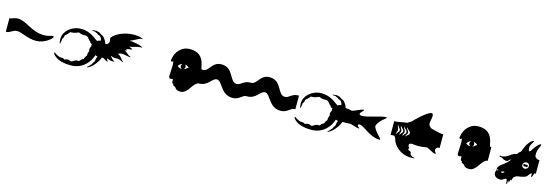

<svg xmlns="http://www.w3.org/2000/svg" viewBox="25 -2226 10949 3856"><g transform="rotate(15 5500.0 -298.0)"><path d="M624 -138C794 -138 946 -268 946 -306C946 -316 940 -320 929 -320C898 -320 829 -289 753 -289C476 -289 345 -477 154 -477C95 -477 39 -442 10 -442H-10V-158H10C67 -158 132 -231 206 -231C314 -231 431 -138 624 -138Z M1425 157C1684 157 1811 -39 1851 -170C1865 -162 1882 -156 1900 -152C1883 -126 1875 -97 1875 -75C1875 -46 1860 -31 1853 -24C1842 -13 1835 6 1832 14C1829 22 1822 29 1810 40C1798 51 1782 73 1778 79C1774 85 1748 95 1748 103C1748 107 1750 110 1755 110C1759 110 1818 93 1891 6C1952 -66 1979 -124 1986 -155C1991 -157 1996 -158 2000 -158H2010V-442H1989C1986 -442 1982 -443 1978 -445C1973 -480 1942 -536 1901 -574C1882 -592 1850 -599 1840 -608C1830 -617 1814 -629 1803 -633C1792 -637 1785 -637 1777 -637C1769 -637 1756 -647 1745 -647C1734 -647 1726 -644 1713 -644C1700 -644 1660 -643 1660 -634C1660 -626 1679 -625 1688 -625C1697 -625 1719 -626 1725 -622C1731 -618 1737 -612 1746 -609C1755 -606 1767 -605 1773 -600C1779 -595 1780 -587 1797 -579C1814 -571 1828 -575 1845 -558C1873 -530 1876 -499 1882 -478C1853 -476 1829 -466 1810 -453C1740 -488 1640 -606 1439 -606C1243 -606 1085 -463 1085 -308C1085 -249 1092 -209 1106 -209C1109 -209 1110 -212 1110 -216C1110 -220 1106 -222 1106 -232C1106 -242 1118 -254 1118 -276C1118 -293 1117 -306 1121 -312C1125 -318 1141 -336 1146 -356C1151 -376 1150 -396 1160 -401C1170 -406 1193 -425 1208 -443C1221 -458 1241 -485 1246 -487C1249 -488 1259 -487 1271 -487C1349 -487 1396 -524 1412 -524C1430 -524 1450 -499 1505 -499C1520 -499 1535 -500 1549 -500C1567 -500 1584 -498 1596 -489C1622 -470 1632 -450 1650 -430C1660 -419 1671 -411 1678 -409C1678 -387 1705 -369 1729 -366C1724 -361 1719 -354 1719 -344C1719 -337 1722 -329 1727 -321L1724 -319C1714 -304 1702 -281 1702 -253C1702 -241 1704 -227 1710 -213C1700 -209 1684 -150 1687 -113C1668 -95 1649 -66 1643 -36C1597 -17 1577 14 1566 26C1564 29 1560 31 1555 31H1552C1546 30 1539 29 1530 29C1521 29 1509 30 1495 35C1450 50 1439 78 1407 78C1396 78 1364 59 1343 59C1317 59 1290 67 1270 77C1238 51 1217 55 1193 55C1183 55 1172 54 1159 50C1082 26 1062 -10 1041 -10C1038 -10 1036 -7 1036 -3C1036 8 1096 157 1425 157Z M2115 -108C2124 -108 2127 -112 2127 -115C2127 -117 2126 -118 2124 -118C2121 -118 2116 -119 2113 -122C2108 -127 2096 -161 2090 -166C2110 -166 2132 -156 2145 -150C2158 -144 2187 -138 2203 -138C2219 -138 2253 -139 2253 -145C2253 -150 2241 -152 2228 -158C2215 -164 2185 -194 2173 -211C2161 -228 2158 -235 2153 -239C2175 -228 2203 -219 2222 -217C2232 -216 2247 -216 2261 -216H2300C2318 -216 2359 -204 2386 -189C2404 -179 2410 -178 2414 -178H2418C2422 -178 2422 -181 2422 -184C2422 -187 2412 -191 2401 -200C2390 -209 2356 -255 2342 -270C2328 -285 2300 -306 2276 -313C2300 -324 2330 -335 2363 -335C2396 -335 2488 -311 2517 -311C2541 -311 2543 -312 2543 -315V-317C2543 -321 2514 -330 2501 -336C2488 -342 2461 -368 2423 -398C2419 -401 2402 -408 2387 -411C2416 -416 2439 -426 2439 -430C2439 -434 2432 -438 2404 -445C2431 -445 2454 -459 2466 -459C2496 -459 2513 -465 2518 -465C2523 -465 2529 -466 2529 -472C2529 -486 2492 -500 2459 -509C2486 -509 2586 -540 2618 -548C2650 -556 2702 -557 2710 -557C2714 -557 2717 -559 2717 -561C2717 -563 2716 -565 2712 -567C2657 -603 2515 -624 2442 -628C2498 -650 2570 -688 2610 -710C2632 -722 2645 -725 2653 -725C2661 -725 2667 -723 2672 -723C2679 -723 2684 -724 2684 -727C2684 -728 2683 -731 2680 -733C2671 -739 2605 -767 2512 -767C2203 -767 2050 -602 2050 -577C2050 -558 2058 -535 2058 -513C2058 -467 2019 -442 2010 -442H1995V-157H2010C2021 -157 2034 -151 2043 -143C2055 -132 2086 -108 2115 -108Z M3693 97C3762 97 3822 36 3868 -37C3914 -110 3970 -158 4000 -158H4010V-442H3990C3948 -442 3998 -779 3660 -779C3554 -779 3479 -741 3407 -648C3370 -600 3343 -504 3343 -457C3343 -445 3357 -440 3364 -440C3372 -440 3382 -448 3392 -459C3396 -427 3402 -412 3402 -372C3402 -308 3392 -188 3392 -144C3392 -111 3414 -100 3432 -100C3450 -100 3466 -111 3476 -107C3480 -106 3480 -98 3480 -88V-66C3480 -50 3481 -34 3488 -27C3497 -18 3503 -16 3507 -16C3511 -16 3513 -17 3516 -18C3513 -11 3512 -5 3512 0C3512 7 3515 12 3522 16C3533 22 3557 28 3565 38C3586 65 3599 97 3693 97ZM3502 -387C3522 -418 3557 -449 3591 -453C3571 -440 3563 -422 3563 -404C3563 -380 3579 -356 3602 -351C3560 -346 3531 -364 3502 -387ZM3627 -353C3649 -363 3661 -384 3661 -406C3661 -423 3654 -441 3638 -454C3664 -453 3700 -437 3725 -409C3714 -407 3705 -400 3696 -392C3687 -384 3658 -360 3627 -353Z M4346 -647C4147 -647 4142 -442 4010 -442H3990V-158H4010C4194 -158 4235 -331 4336 -331C4451 -331 4477 -52 4729 -52C4870 -52 4909 -158 4990 -158H5010V-442H4990C4867 -442 4822 -345 4741 -345C4577 -345 4613 -647 4346 -647Z M5346 -647C5147 -647 5142 -442 5010 -442H4990V-158H5010C5194 -158 5235 -331 5336 -331C5451 -331 5477 -52 5729 -52C5870 -52 5909 -158 5990 -158H6010V-442H5990C5867 -442 5822 -345 5741 -345C5577 -345 5613 -647 5346 -647Z M6425 157C6684 157 6811 -39 6851 -170C6865 -162 6882 -156 6900 -152C6883 -126 6875 -97 6875 -75C6875 -46 6860 -31 6853 -24C6842 -13 6835 6 6832 14C6829 22 6822 29 6810 40C6798 51 6782 73 6778 79C6774 85 6748 95 6748 103C6748 107 6750 110 6755 110C6759 110 6818 93 6891 6C6952 -66 6979 -124 6986 -155C6991 -157 6996 -158 7000 -158H7010V-442H6989C6986 -442 6982 -443 6978 -445C6973 -480 6942 -536 6901 -574C6882 -592 6850 -599 6840 -608C6830 -617 6814 -629 6803 -633C6792 -637 6785 -637 6777 -637C6769 -637 6756 -647 6745 -647C6734 -647 6726 -644 6713 -644C6700 -644 6660 -643 6660 -634C6660 -626 6679 -625 6688 -625C6697 -625 6719 -626 6725 -622C6731 -618 6737 -612 6746 -609C6755 -606 6767 -605 6773 -600C6779 -595 6780 -587 6797 -579C6814 -571 6828 -575 6845 -558C6873 -530 6876 -499 6882 -478C6853 -476 6829 -466 6810 -453C6740 -488 6640 -606 6439 -606C6243 -606 6085 -463 6085 -308C6085 -249 6092 -209 6106 -209C6109 -209 6110 -212 6110 -216C6110 -220 6106 -222 6106 -232C6106 -242 6118 -254 6118 -276C6118 -293 6117 -306 6121 -312C6125 -318 6141 -336 6146 -356C6151 -376 6150 -396 6160 -401C6170 -406 6193 -425 6208 -443C6221 -458 6241 -485 6246 -487C6249 -488 6259 -487 6271 -487C6349 -487 6396 -524 6412 -524C6430 -524 6450 -499 6505 -499C6520 -499 6535 -500 6549 -500C6567 -500 6584 -498 6596 -489C6622 -470 6632 -450 6650 -430C6660 -419 6671 -411 6678 -409C6678 -387 6705 -369 6729 -366C6724 -361 6719 -354 6719 -344C6719 -337 6722 -329 6727 -321L6724 -319C6714 -304 6702 -281 6702 -253C6702 -241 6704 -227 6710 -213C6700 -209 6684 -150 6687 -113C6668 -95 6649 -66 6643 -36C6597 -17 6577 14 6566 26C6564 29 6560 31 6555 31H6552C6546 30 6539 29 6530 29C6521 29 6509 30 6495 35C6450 50 6439 78 6407 78C6396 78 6364 59 6343 59C6317 59 6290 67 6270 77C6238 51 6217 55 6193 55C6183 55 6172 54 6159 50C6082 26 6062 -10 6041 -10C6038 -10 6036 -7 6036 -3C6036 8 6096 157 6425 157Z M7792 -5C7807 -5 7813 -14 7813 -22C7813 -31 7715 -120 7680 -178C7661 -209 7650 -231 7650 -248C7650 -282 7693 -345 7737 -386C7782 -428 7828 -458 7828 -468C7828 -474 7817 -478 7806 -478C7723 -478 7439 -377 7349 -377C7308 -377 7281 -380 7281 -404C7281 -438 7349 -482 7349 -498C7349 -502 7347 -505 7342 -505C7280 -505 7159 -425 7110 -425C7082 -425 7055 -442 7010 -442H6990V-158H7010C7107 -158 7127 -162 7152 -162C7177 -162 7291 -116 7330 -116C7343 -116 7349 -119 7349 -123C7349 -131 7304 -150 7304 -176C7304 -190 7316 -198 7336 -198C7396 -198 7479 -124 7570 -75C7670 -21 7744 -5 7792 -5Z M8504 179C8557 179 8575 176 8575 172C8575 170 8573 167 8568 166C8545 162 8526 155 8504 139C8493 131 8478 118 8476 104C8473 84 8475 68 8457 61C8447 57 8407 48 8407 27C8407 15 8421 15 8421 2C8421 -12 8393 -17 8393 -57C8393 -80 8419 -94 8452 -94C8485 -94 8514 -84 8563 -84C8693 -84 8728 -102 8761 -102C8794 -102 8901 -22 8946 -22C8962 -22 8966 -28 8966 -34C8966 -43 8930 -56 8930 -94C8930 -126 8957 -158 8989 -158H9010V-442H8981C8953 -442 8786 -480 8756 -491C8726 -502 8687 -543 8687 -584C8687 -637 8708 -676 8708 -744C8708 -763 8703 -792 8674 -792C8593 -792 8363 -566 8339 -536C8319 -512 8282 -502 8248 -477C8187 -477 8085 -442 8000 -442H7990V-158H8000C8020 -158 8039 -161 8058 -161C8079 -161 8102 -113 8110 -77C8124 -14 8247 179 8504 179ZM8084 -381C8084 -387 8085 -389 8086 -389C8088 -389 8090 -386 8092 -381C8096 -371 8112 -345 8124 -334C8136 -323 8146 -309 8146 -288C8146 -267 8131 -255 8116 -239C8101 -223 8090 -192 8090 -206C8090 -244 8108 -265 8108 -292C8108 -314 8084 -354 8084 -381ZM8144 -381C8144 -387 8145 -389 8146 -389C8148 -389 8150 -386 8152 -381C8156 -371 8182 -345 8194 -334C8206 -323 8216 -309 8216 -288C8216 -267 8201 -255 8186 -239C8171 -223 8158 -192 8158 -206C8158 -244 8178 -255 8178 -292C8178 -314 8144 -354 8144 -381ZM8214 -381C8214 -387 8215 -389 8216 -389C8218 -389 8220 -386 8222 -381C8226 -371 8252 -345 8264 -334C8276 -323 8286 -309 8286 -288C8286 -267 8271 -255 8256 -239C8241 -223 8220 -192 8220 -206C8220 -234 8248 -255 8248 -292C8248 -314 8214 -354 8214 -381ZM8274 -381C8274 -387 8275 -389 8276 -389C8278 -389 8280 -386 8282 -381C8286 -371 8317 -345 8329 -334C8341 -323 8356 -309 8356 -288C8356 -267 8339 -251 8321 -239C8296 -223 8280 -192 8280 -206C8280 -234 8318 -255 8318 -292C8318 -324 8274 -354 8274 -381Z M9693 97C9762 97 9822 36 9868 -37C9914 -110 9970 -158 10000 -158H10010V-442H9990C9948 -442 9998 -779 9660 -779C9554 -779 9479 -741 9407 -648C9370 -600 9343 -504 9343 -457C9343 -445 9357 -440 9364 -440C9372 -440 9382 -448 9392 -459C9396 -427 9402 -412 9402 -372C9402 -308 9392 -188 9392 -144C9392 -111 9414 -100 9432 -100C9450 -100 9466 -111 9476 -107C9480 -106 9480 -98 9480 -88V-66C9480 -50 9481 -34 9488 -27C9497 -18 9503 -16 9507 -16C9511 -16 9513 -17 9516 -18C9513 -11 9512 -5 9512 0C9512 7 9515 12 9522 16C9533 22 9557 28 9565 38C9586 65 9599 97 9693 97ZM9502 -387C9522 -418 9557 -449 9591 -453C9571 -440 9563 -422 9563 -404C9563 -380 9579 -356 9602 -351C9560 -346 9531 -364 9502 -387ZM9627 -353C9649 -363 9661 -384 9661 -406C9661 -423 9654 -441 9638 -454C9664 -453 9700 -437 9725 -409C9714 -407 9705 -400 9696 -392C9687 -384 9658 -360 9627 -353Z M10498 196C10503 196 10504 192 10504 184C10504 178 10503 169 10503 158C10503 132 10513 120 10518 120C10523 120 10517 152 10525 152C10533 152 10542 116 10547 100C10550 91 10553 85 10557 85C10559 85 10561 87 10562 91C10565 100 10567 104 10569 104C10572 104 10573 91 10577 73C10581 55 10587 36 10597 26C10617 7 10644 -10 10674 -14C10704 -18 10816 -30 10854 -68C10875 -89 10883 -113 10905 -131C10912 -137 10919 -142 10928 -146C10932 -135 10933 -123 10933 -112C10933 -103 10932 -95 10931 -89C10928 -72 10932 -72 10941 -72C10950 -72 10974 -131 10977 -149C10978 -153 10978 -155 10979 -157L11000 -158H11010V-442H11000C10971 -442 10962 -444 10949 -455C10941 -464 10931 -473 10919 -482C10908 -490 10908 -515 10908 -551C10908 -587 10922 -642 10938 -675C10954 -708 10965 -740 10965 -746C10965 -751 10961 -755 10956 -755C10932 -755 10881 -707 10840 -647C10789 -571 10784 -560 10770 -560C10756 -560 10746 -578 10746 -627C10746 -676 10767 -704 10781 -729C10795 -754 10807 -766 10807 -773C10807 -778 10803 -782 10799 -782C10771 -782 10722 -739 10687 -684C10634 -601 10620 -518 10605 -509C10591 -500 10568 -485 10541 -439C10485 -435 10458 -417 10406 -379C10353 -340 10292 -319 10256 -319C10245 -319 10234 -324 10226 -324C10218 -324 10214 -319 10214 -313C10214 -307 10219 -300 10230 -300C10241 -300 10256 -301 10276 -288C10296 -275 10326 -254 10371 -254C10414 -254 10414 -300 10460 -304C10439 -275 10416 -247 10388 -223C10350 -190 10325 -173 10305 -159C10261 -128 10227 -94 10227 -53C10227 -48 10228 -44 10229 -40C10235 -24 10212 1 10212 33C10212 88 10254 140 10349 140C10396 140 10406 115 10429 104C10452 93 10454 94 10464 94C10474 94 10479 111 10479 131C10479 151 10487 196 10498 196ZM10240 -47C10240 -50 10243 -52 10247 -52C10253 -52 10264 -36 10264 -27C10264 -24 10262 -22 10259 -22C10248 -22 10240 -33 10240 -47ZM10329 -14C10329 -28 10375 -36 10381 -36C10387 -36 10392 -33 10392 -29C10392 -17 10360 1 10346 1C10332 1 10329 -8 10329 -14ZM10702 -258C10702 -298 10733 -330 10772 -330C10809 -330 10838 -305 10838 -274C10838 -231 10807 -198 10767 -198C10731 -198 10702 -224 10702 -258ZM10722 -265C10722 -251 10732 -240 10745 -240C10754 -240 10759 -246 10765 -246C10771 -246 10779 -238 10792 -238C10804 -238 10815 -248 10815 -262C10815 -275 10805 -286 10792 -286C10779 -286 10775 -281 10768 -281C10761 -281 10757 -288 10745 -288C10732 -288 10722 -278 10722 -265Z"/></g></svg>

Font: Teranoptia Furiae
Style: Regular
Weight: 400
Designer: Ariel Martín Pérez
Foundry: Tunera Type Foundry
Version: Version 1.001;FEAKit 1.0